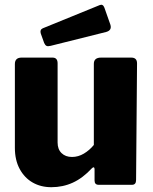

<svg xmlns="http://www.w3.org/2000/svg" viewBox="-20 -770 637 800"><path d="M280 -116Q306 -116 329.5 -130Q353 -144 371 -166V-504Q371 -530 401 -530H527Q551 -530 551 -506L547 -20Q547 0 530 0H391Q374 0 374 -18V-65Q374 -71 371 -72.5Q368 -74 363 -69Q325 -28 283.5 -9Q242 10 194 10Q150 10 116 -9.5Q82 -29 62 -66Q42 -103 42 -154V-503Q42 -530 70 -530H199Q220 -530 220 -506V-176Q220 -148 236.5 -132Q253 -116 280 -116ZM415 -738 440 -667Q447 -644 423 -637L191 -579Q179 -576 173.5 -579Q168 -582 164 -591L150 -630Q145 -646 158 -652L396 -749Q409 -754 415 -738Z"/></svg>

Font: Libre Franklin Thin ExtraBold
Style: Regular
Weight: 800
Version: Version 3.000